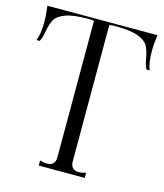

<svg xmlns="http://www.w3.org/2000/svg" viewBox="-121 -824 776 907"><g transform="rotate(15 267.0 -370.0)"><path d="M530 -662Q530 -603 544 -570H528Q517 -591 512 -625Q505 -661 493 -681.5Q481 -702 444 -716Q407 -730 333 -730Q320 -730 304 -728V-60Q304 -40 314.5 -29.5Q325 -19 344 -19Q360 -19 379 -25V0H154V-25Q174 -19 189 -19Q208 -19 218.5 -29.5Q229 -40 229 -60V-728Q213 -730 201 -730Q127 -730 90 -716Q53 -702 41 -681.5Q29 -661 22 -625Q17 -591 6 -570H-10Q4 -603 4 -662Q4 -692 1 -711L-2 -740H536L533 -711Q530 -692 530 -662Z"/></g></svg>

Font: Viaoda Libre
Style: Regular
Weight: 400
Designer: Gydient
Version: Version 2.000